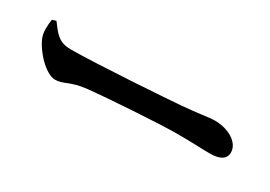

<svg xmlns="http://www.w3.org/2000/svg" viewBox="-9 -725 1018 724"><g transform="rotate(30 500.0 -363.5)"><path d="M207.4 -265.5C245.1 -265.5 260.2 -288.9 332.4 -296.4C409.3 -304.6 633 -319.2 708.5 -319.2C779.4 -319.2 814.4 -316.4 853.9 -316.4C895.6 -316.4 920.3 -330.1 920.3 -359.1C920.3 -402 868.1 -433.5 808.2 -433.5C783.6 -433.5 738.6 -424.8 671.6 -419.4C611.1 -414.4 309 -394.1 202.2 -394.1C149.1 -394.1 131.7 -421.3 102 -460.6L85.1 -455C81.5 -430.7 79.2 -401.7 87.6 -378.8C106.2 -329.6 167.6 -265.5 207.4 -265.5Z"/></g></svg>

Font: Source Han Serif TW VF
Style: Regular
Weight: 250
Designer: Ryoko NISHIZUKA 西塚涼子 (kana & ideographs); Frank Grießhammer (Latin, Greek & Cyrillic); Wenlong ZHANG 张文龙 (bopomofo); San
Foundry: Adobe
Version: Version 2.002;hotconv 1.1.0;makeotfexe 2.6.0